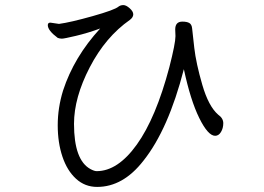

<svg xmlns="http://www.w3.org/2000/svg" viewBox="-20 -728 1040 755"><path d="M669 -612Q669 -643 697 -643Q715 -643 724.5 -637.5Q734 -632 735.5 -616Q737 -600 744 -539.5Q751 -479 775.5 -394.5Q800 -310 838 -277Q858 -263 858 -243.5Q858 -224 849 -209Q840 -194 826 -194Q798 -194 763.5 -264Q729 -334 703 -456Q642 -219 544 -96Q464 7 362 7Q314 7 279 -25Q244 -57 225.5 -112Q207 -167 207 -235.5Q207 -304 228 -372Q271 -504 374 -616Q325 -598 278.5 -587Q232 -576 223.5 -576Q215 -576 207 -579Q168 -608 168 -629Q168 -639 178 -639L212 -634Q257 -640 344 -664.5Q431 -689 446 -702Q454 -708 465 -708Q476 -708 490 -695.5Q504 -683 504 -671.5Q504 -660 491 -650Q395 -583 333 -463.5Q271 -344 271 -241Q271 -98 336 -63Q351 -55 360 -55Q443 -55 518 -159.5Q593 -264 646 -464Q670 -558 670 -586Z"/></svg>

Font: LXGW WenKai
Style: Regular
Weight: 400
Designer: LXGW / Fontworks Inc.
Foundry: LXGW / Fontworks Inc.
Version: Version 1.520; June 14, 2025